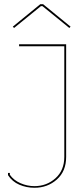

<svg xmlns="http://www.w3.org/2000/svg" viewBox="-20 -890 388 914"><path d="M46.9 -756.8 41 -763.2 171.9 -870.1H185.1L315.9 -763.2L310.1 -756.8L182.1 -860.8H174.8ZM70.8 -679.2H294.9V-143.1Q294.9 -74.7 250.5 -35.4Q206.1 3.9 144 3.9Q106 3.9 72 -10.7Q38.1 -25.4 18.1 -56.2V-66.9H26.9V-58.1Q44.9 -32.2 77.1 -18.1Q109.4 -3.9 144 -3.9Q202.1 -3.9 244.1 -41.5Q286.1 -79.1 286.1 -143.1V-669.9H70.8Z"/></svg>

Font: Rawengulk
Style: Ultralight
Weight: 200
Version: Version 0.92